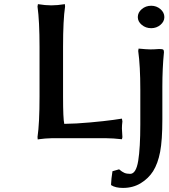

<svg xmlns="http://www.w3.org/2000/svg" viewBox="-20 -671 818 932"><path d="M286.1 -442.9V-202.1Q286.1 -93.8 292 -69.8Q347.7 -70.3 417.5 -76.7Q487.3 -83 529.3 -88.9L571.8 -95.2L574.2 -82Q571.8 -62.5 571.8 -47.9Q571.8 -40.5 574.2 -4.9L571.8 4.9Q526.9 0 498 0H229Q215.3 0 199 1.5Q182.6 2.9 172.9 4.4L163.1 5.9L162.1 -5.9Q171.9 -72.3 171.9 -202.1V-442.9Q171.9 -568.8 162.1 -639.2L164.1 -650.9Q200.2 -645 229 -645Q258.8 -645 294.9 -650.9L295.9 -639.2Q286.1 -574.2 286.1 -442.9ZM648.9 -587.9Q648.9 -610.4 668.2 -626.7Q687.5 -643.1 713.9 -643.1Q739.7 -643.1 758.8 -626.7Q777.8 -610.4 777.8 -587.9Q777.8 -566.4 758.8 -550.3Q739.7 -534.2 713.9 -534.2Q687.5 -534.2 668.2 -550.3Q648.9 -566.4 648.9 -587.9ZM768.1 -250V-91.8Q768.1 9.8 757.3 66.2Q746.6 122.6 723.1 160.2Q700.2 195.8 662.8 218.5Q625.5 241.2 577.1 241.2Q540.5 241.2 520 228L519 225.1Q520 197.3 525.9 160.2L558.1 150.9Q572.8 163.6 584 168.2Q595.2 172.9 611.8 172.9Q640.6 172.9 650.9 109.6Q661.1 46.4 661.1 -67.9V-235.8Q661.1 -350.6 650.9 -423.8L652.8 -435.1Q692.9 -431.2 710 -431.2Q727.5 -431.2 752 -433.1Q767.6 -433.1 771.7 -430.4Q775.9 -427.7 775.9 -418Q768.1 -339.4 768.1 -250Z"/></svg>

Font: Linear Smooth
Style: Bold
Weight: 700
Designer: Philipp H. Poll, Flanker
Foundry: Philipp H. Poll, reworked by Flanker
Version: Version 1.061 | FøM Fix